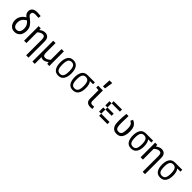

<svg xmlns="http://www.w3.org/2000/svg" viewBox="367 -2289 4078 4078"><g transform="rotate(45 2406.0 -250.5)"><path d="M388.7 -187.5Q388.7 -135.7 371.1 -90.3Q353.5 -44.9 314.5 -16.1Q275.4 12.7 215.8 12.7Q158.2 12.7 120.6 -15.1Q83 -43 65.9 -85.4Q48.8 -127.9 48.8 -172.9Q48.8 -241.2 83.5 -296.4Q118.2 -351.6 179.7 -386.7Q147.5 -411.1 130.9 -439Q114.3 -466.8 114.3 -505.9Q114.3 -558.6 151.4 -592.8Q188.5 -627 271.5 -627Q315.4 -627 375 -620.1L369.1 -559.6Q307.6 -564.5 271.5 -564.5Q187.5 -564.5 187.5 -503.9Q187.5 -480.5 200.2 -463.4Q212.9 -446.3 251 -418.9Q309.6 -377 349.1 -323.2Q388.7 -269.5 388.7 -187.5ZM316.4 -187.5Q316.4 -284.2 234.4 -348.6Q170.9 -312.5 146.5 -271.5Q122.1 -230.5 122.1 -171.9Q122.1 -115.2 146.5 -82.5Q170.9 -49.8 215.8 -49.8Q265.6 -49.8 291 -84.5Q316.4 -119.1 316.4 -187.5Z M816.4 -290V187.5H746.1V-282.2Q746.1 -334 731.4 -356.4Q716.8 -378.9 678.7 -378.9Q650.4 -378.9 621.1 -363.3Q591.8 -347.7 566.4 -322.3V0H496.1V-374L494.1 -437.5H558.6L564.5 -390.6Q591.8 -414.1 625 -427.7Q658.2 -441.4 692.4 -441.4Q748 -441.4 782.2 -407.2Q816.4 -373 816.4 -290Z M1191.4 0 1185.5 -47.9Q1157.2 -24.4 1126 -10.3Q1094.7 3.9 1067.4 3.9Q1026.4 3.9 1003.9 -18.6V187.5H933.6V-437.5H1003.9V-155.3Q1003.9 -103.5 1018.6 -81.1Q1033.2 -58.6 1071.3 -58.6Q1099.6 -58.6 1128.9 -74.2Q1158.2 -89.8 1183.6 -115.2V-437.5H1253.9V-63.5L1255.9 0Z M1364.3 -218.8Q1364.3 -323.2 1403.8 -386.7Q1443.4 -450.2 1531.2 -450.2Q1619.1 -450.2 1659.2 -386.7Q1699.2 -323.2 1699.2 -218.8Q1699.2 -115.2 1658.2 -51.3Q1617.2 12.7 1531.2 12.7Q1443.4 12.7 1403.8 -50.8Q1364.3 -114.3 1364.3 -218.8ZM1634.8 -218.8Q1634.8 -313.5 1610.4 -355Q1585.9 -396.5 1531.2 -396.5Q1476.6 -396.5 1452.6 -355Q1428.7 -313.5 1428.7 -218.8Q1428.7 -123 1452.6 -82Q1476.6 -41 1531.2 -41Q1585.9 -41 1610.4 -82Q1634.8 -123 1634.8 -218.8Z M2185.5 -382.8H2090.8Q2136.7 -326.2 2136.7 -212.9Q2136.7 -111.3 2095.7 -49.3Q2054.7 12.7 1968.8 12.7Q1880.9 12.7 1841.3 -48.8Q1801.8 -110.4 1801.8 -212.9Q1801.8 -314.5 1841.3 -376Q1880.9 -437.5 1968.8 -437.5H2185.5ZM2072.3 -212.9Q2072.3 -303.7 2047.9 -343.8Q2023.4 -383.8 1968.8 -383.8Q1914.1 -383.8 1890.1 -343.8Q1866.2 -303.7 1866.2 -212.9Q1866.2 -120.1 1890.1 -80.6Q1914.1 -41 1968.8 -41Q2023.4 -41 2047.9 -80.6Q2072.3 -120.1 2072.3 -212.9Z M2426.8 -116.2Q2426.8 -58.6 2488.3 -58.6Q2511.7 -58.6 2541 -61.5L2545.9 0Q2515.6 3.9 2485.4 3.9Q2426.8 3.9 2391.6 -25.4Q2356.4 -54.7 2356.4 -121.1V-375L2283.2 -379.9V-437.5H2426.8ZM2457 -687.5 2427.7 -500H2365.2L2375 -687.5Z M2750 -375V-437.5H3000V-375ZM2750 -375V-250H2687.5V-375ZM2750 -187.5V-250H2937.5V-187.5ZM2687.5 -187.5H2750V-62.5H2687.5ZM2750 0V-62.5H3000V0Z M3191.4 -229.5Q3191.4 -148.4 3202.1 -107.4Q3215.8 -50.8 3281.2 -50.8Q3316.4 -50.8 3335.9 -66.9Q3355.5 -83 3364.7 -120.6Q3374 -158.2 3374 -226.6Q3374 -282.2 3365.2 -313.5Q3356.4 -344.7 3340.3 -361.3Q3324.2 -377.9 3293.9 -393.6L3320.3 -449.2Q3384.8 -423.8 3417.5 -373.5Q3450.2 -323.2 3450.2 -226.6Q3450.2 -113.3 3409.2 -50.8Q3368.2 11.7 3281.2 11.7Q3170.9 11.7 3134.8 -89.8Q3119.1 -132.8 3119.1 -227.5Q3119.1 -331.1 3132.8 -437.5H3196.3Q3191.4 -340.8 3191.4 -229.5Z M3935.5 -382.8H3840.8Q3886.7 -326.2 3886.7 -212.9Q3886.7 -111.3 3845.7 -49.3Q3804.7 12.7 3718.8 12.7Q3630.9 12.7 3591.3 -48.8Q3551.8 -110.4 3551.8 -212.9Q3551.8 -314.5 3591.3 -376Q3630.9 -437.5 3718.8 -437.5H3935.5ZM3822.3 -212.9Q3822.3 -303.7 3797.9 -343.8Q3773.4 -383.8 3718.8 -383.8Q3664.1 -383.8 3640.1 -343.8Q3616.2 -303.7 3616.2 -212.9Q3616.2 -120.1 3640.1 -80.6Q3664.1 -41 3718.8 -41Q3773.4 -41 3797.9 -80.6Q3822.3 -120.1 3822.3 -212.9Z M4316.4 -290V187.5H4246.1V-282.2Q4246.1 -334 4231.4 -356.4Q4216.8 -378.9 4178.7 -378.9Q4150.4 -378.9 4121.1 -363.3Q4091.8 -347.7 4066.4 -322.3V0H3996.1V-374L3994.1 -437.5H4058.6L4064.5 -390.6Q4091.8 -414.1 4125 -427.7Q4158.2 -441.4 4192.4 -441.4Q4248 -441.4 4282.2 -407.2Q4316.4 -373 4316.4 -290Z M4810.5 -382.8H4715.8Q4761.7 -326.2 4761.7 -212.9Q4761.7 -111.3 4720.7 -49.3Q4679.7 12.7 4593.8 12.7Q4505.9 12.7 4466.3 -48.8Q4426.8 -110.4 4426.8 -212.9Q4426.8 -314.5 4466.3 -376Q4505.9 -437.5 4593.8 -437.5H4810.5ZM4697.3 -212.9Q4697.3 -303.7 4672.9 -343.8Q4648.4 -383.8 4593.8 -383.8Q4539.1 -383.8 4515.1 -343.8Q4491.2 -303.7 4491.2 -212.9Q4491.2 -120.1 4515.1 -80.6Q4539.1 -41 4593.8 -41Q4648.4 -41 4672.9 -80.6Q4697.3 -120.1 4697.3 -212.9Z"/></g></svg>

Font: Sudo Light
Style: Regular
Weight: 300
Monospace: yes
Designer: Jens Kutilek
Foundry: Jens Kutilek
Version: Version 0.040